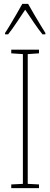

<svg xmlns="http://www.w3.org/2000/svg" viewBox="-20 -970 259 990"><path d="M181 0H38V-19L98 -22V-691L38 -695V-714H181V-695L123 -691V-22L181 -19ZM125 -950Q138 -927 156.5 -895Q175 -863 191.5 -836.5Q208 -810 214 -800V-793H199Q178 -819 154 -854.5Q130 -890 110 -920Q91 -892 66.5 -855Q42 -818 22 -793H6V-800Q17 -816 33 -843Q49 -870 66 -899Q83 -928 95 -950Z"/></svg>

Font: Noto Sans Thai Looped ExtraCondensed Thin
Style: Regular
Weight: 100
Width: 2
Designer: Sasikarn Vongin, Ben Mitchell
Foundry: The Fontpad Ltd
Version: Version 1.001; ttfautohint (v1.8.4.7-5d5b)